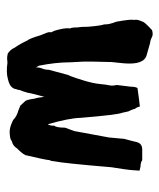

<svg xmlns="http://www.w3.org/2000/svg" viewBox="28 -484 471 567"><g transform="rotate(90 263.5 -200.5)"><path d="M163 -284 162 -242V-210L164 -172Q164 -130 174 -80L179 -71Q179 -82 182.5 -90Q186 -98 186 -109L200 -161Q200 -164 205 -174Q209 -184 217.5 -211.5Q226 -239 228 -259.5Q230 -280 232 -288Q234 -296 231 -310L236 -351Q236 -365 240 -371Q282 -377 295 -378Q295 -372 302 -362Q302 -358 309 -344L313 -326Q319 -312 328 -203Q329 -168 347 -106Q352 -114 351 -125Q357 -131 357 -157L367 -184L386 -287L390 -331L398 -362Q400 -375 406.5 -380.5Q413 -386 428 -385H453Q460 -380 472 -380L484 -377Q483 -365 482 -350Q481 -338 474 -295Q462 -152 456 -123Q456 -116 453 -112Q452 -98 439 -44Q439 -36 418 -15Q411 -3 397 0Q392 5 378 6Q364 8 349 2.5Q334 -3 332 -6Q322 -15 307 -19L292 -25Q280 -38 278 -40Q274 -46 271 -69Q269 -70 266 -96Q254 -52 254 -47Q249 -30 247.5 -27.5Q246 -25 245.5 -20.5Q245 -16 243 -12Q243 -6 236.5 1Q230 8 212 12Q194 17 165 13L153 14Q146 14 138 12Q126 4 121 -8Q109 -25 100 -45Q94 -51 84 -85Q75 -106 75 -109V-118Q71 -122 66.5 -142Q62 -162 64 -172Q61 -176 61 -193Q59 -203 59 -225Q56 -262 52 -273Q53 -286 44 -309Q36 -354 39 -361Q36 -369 44 -386Q44 -391 69 -414Q82 -418 90 -413.5Q98 -409 108 -408L143 -398Q172 -390 167 -331L163 -292Q163 -291 163 -288Z"/></g></svg>

Font: Caveat Brush
Style: Regular
Weight: 400
Designer: Pablo Impallari
Foundry: Creative Lab NY
Version: Version 1.096; ttfautohint (v1.3)